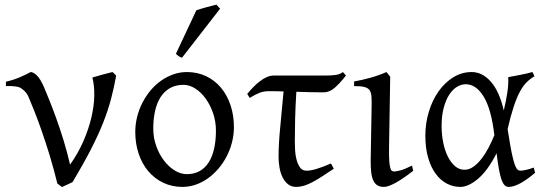

<svg xmlns="http://www.w3.org/2000/svg" viewBox="-20 -772 2296 808"><path d="M468.8 -453.6Q460 -403.8 447.5 -356.4Q435.1 -309.1 414.6 -256.8Q394 -204.6 362.8 -143.8Q331.5 -83 285.6 -5.9Q277.8 -1.5 263.9 4.6Q250 10.7 240.7 15.1L221.2 0Q206.5 -60.5 189.5 -116.5Q172.4 -172.4 156 -219.5Q139.6 -266.6 125 -303.2Q110.4 -339.8 100.6 -362.8Q93.3 -379.9 82 -390.1Q70.8 -400.4 62 -404.3Q56.6 -406.7 46.9 -408Q37.1 -409.2 27.8 -409.7Q16.6 -410.2 4.9 -409.7V-428.2Q35.6 -435.1 61.5 -446Q87.4 -457 108.9 -468.8Q120.1 -468.8 134.8 -454.8Q149.4 -440.9 165 -405.8Q172.9 -386.7 186.5 -353.3Q200.2 -319.8 215.8 -276.6Q231.4 -233.4 247.1 -182.9Q262.7 -132.3 274.9 -79.1Q308.6 -126.5 330.8 -177.5Q353 -228.5 364.5 -277.3Q376 -326.2 376.7 -369.6Q377.4 -413.1 368.7 -445.8Q391.1 -452.6 412.4 -458.3Q433.6 -463.9 453.1 -468.8Q457 -466.3 461.7 -461.2Q466.3 -456.1 468.8 -453.6Z M888.7 -222.2Q888.7 -260.7 876.7 -295.7Q864.7 -330.6 845.5 -357.2Q826.2 -383.8 801.8 -399.4Q777.3 -415 752.4 -415Q718.8 -415 694.6 -400.9Q670.4 -386.7 655 -362.1Q639.6 -337.4 632.3 -303.7Q625 -270 625 -231Q625 -192.4 637.5 -157.5Q649.9 -122.6 670.2 -96.2Q690.4 -69.8 715.6 -54.4Q740.7 -39.1 766.1 -39.1Q796.9 -39.1 820.1 -52Q843.3 -64.9 858.4 -88.9Q873.5 -112.8 881.1 -146.5Q888.7 -180.2 888.7 -222.2ZM964.4 -236.8Q964.4 -204.1 956.3 -172.9Q948.2 -141.6 933.8 -113.8Q919.4 -85.9 899.2 -62.3Q878.9 -38.6 855 -21.5Q831.1 -4.4 803.7 5.1Q776.4 14.6 747.6 14.6Q703.6 14.6 667 -2.9Q630.4 -20.5 604.2 -51.3Q578.1 -82 563.7 -124.5Q549.3 -167 549.3 -216.8Q549.3 -249 557.1 -280.3Q564.9 -311.5 579.3 -339.6Q593.8 -367.7 613.5 -391.4Q633.3 -415 657.5 -432.1Q681.6 -449.2 709.2 -459Q736.8 -468.8 766.6 -468.8Q811 -468.8 847.7 -451.2Q884.3 -433.6 910.2 -402.6Q936 -371.6 950.2 -329.1Q964.4 -286.6 964.4 -236.8ZM746.1 -529.3Q742.2 -530.3 739.3 -531.5Q736.3 -532.7 733.4 -534.7Q730.5 -536.6 727.5 -539.1Q724.6 -541.5 720.2 -545.4L806.2 -728.5Q814 -731.4 824.7 -734.6Q835.4 -737.8 847.2 -741.2Q858.9 -744.6 870.4 -747.3Q881.8 -750 891.1 -752.4L906.2 -735.4Z M1384.8 -62Q1356.9 -43.5 1334.7 -29.1Q1312.5 -14.6 1293.7 -4.9Q1274.9 4.9 1258.5 9.8Q1242.2 14.6 1226.6 14.6Q1206.1 14.6 1191.9 3.2Q1177.7 -8.3 1168.9 -26.4Q1160.2 -44.4 1156.2 -66.9Q1152.3 -89.4 1152.3 -111.3Q1152.3 -168 1159.4 -238Q1166.5 -308.1 1173.3 -387.2Q1160.6 -387.7 1149.7 -387.9Q1138.7 -388.2 1129.9 -388.2H1109.9Q1089.8 -388.2 1072.5 -381.6Q1055.2 -375 1030.8 -359.9L1020.5 -377Q1032.2 -391.1 1045.4 -404.8Q1058.6 -418.5 1072.8 -429.4Q1086.9 -440.4 1102.1 -447.3Q1117.2 -454.1 1132.8 -454.1H1351.6Q1376 -454.1 1393.8 -456.8Q1411.6 -459.5 1422.9 -468.8L1436 -454.1Q1411.1 -422.4 1388.9 -402.8Q1366.7 -383.3 1341.3 -383.3Q1320.3 -383.3 1289.8 -384Q1259.3 -384.8 1227.1 -385.7Q1223.1 -321.3 1221.9 -269Q1220.7 -216.8 1220.7 -175.3Q1220.7 -159.7 1221.9 -138.7Q1223.1 -117.7 1228.3 -98.9Q1233.4 -80.1 1242.9 -66.9Q1252.4 -53.7 1269.5 -53.7Q1278.8 -53.7 1288.8 -55.4Q1298.8 -57.1 1311 -60.8Q1323.2 -64.5 1338.4 -70.1Q1353.5 -75.7 1373 -84Z M1718.8 -53.2Q1673.8 -18.1 1643.1 -1.7Q1612.3 14.6 1596.2 14.6Q1579.1 14.6 1568.1 7.8Q1557.1 1 1550.8 -12.9Q1544.4 -26.9 1542 -48.3Q1539.6 -69.8 1540 -99.1L1543.9 -326.7Q1544.4 -352.1 1543 -368.2Q1541.5 -384.3 1534.4 -393.6Q1527.3 -402.8 1512.2 -406.2Q1497.1 -409.7 1470.2 -409.7V-429.2Q1502 -434.6 1538.1 -444.6Q1574.2 -454.6 1606.4 -468.8L1622.1 -449.2L1617.2 -147.9Q1616.7 -114.3 1618.2 -94.7Q1619.6 -75.2 1622.6 -65.2Q1625.5 -55.2 1629.6 -52.7Q1633.8 -50.3 1639.2 -50.3Q1646.5 -50.3 1664.8 -54.9Q1683.1 -59.6 1713.9 -75.2Z M1935.1 -57.6Q1954.1 -57.6 1972.2 -70.3Q1990.2 -83 2006.3 -103.8Q2022.5 -124.5 2036.1 -150.6Q2049.8 -176.8 2060.5 -203.1Q2047.4 -313.5 2015.4 -365.5Q1983.4 -417.5 1939.9 -417.5Q1921.4 -417.5 1903.3 -406.7Q1885.3 -396 1870.8 -374Q1856.4 -352.1 1847.4 -318.8Q1838.4 -285.6 1838.4 -240.7Q1838.4 -206.1 1845 -173.1Q1851.6 -140.1 1864 -114.5Q1876.5 -88.9 1894.3 -73.2Q1912.1 -57.6 1935.1 -57.6ZM2229.5 -451.2Q2210.9 -440.4 2195.8 -425.3Q2180.7 -410.2 2167.2 -384.8Q2153.8 -359.4 2141.4 -321.8Q2128.9 -284.2 2116.2 -228.5Q2122.6 -187.5 2127.7 -158.7Q2132.8 -129.9 2137.5 -110.6Q2142.1 -91.3 2146.2 -79.8Q2150.4 -68.4 2154.3 -62.7Q2158.2 -57.1 2162.1 -55.4Q2166 -53.7 2169.9 -53.7Q2177.7 -53.7 2193.1 -56.9Q2208.5 -60.1 2226.1 -66.9Q2227.1 -62.5 2228.5 -57.6Q2230 -52.7 2231.9 -44.9Q2198.2 -16.1 2169.9 -0.7Q2141.6 14.6 2121.1 14.6Q2110.8 14.6 2103.5 7.3Q2096.2 0 2090.3 -16.6Q2084.5 -33.2 2079.6 -60.3Q2074.7 -87.4 2069.8 -127Q2032.7 -54.2 1991.9 -19.8Q1951.2 14.6 1917 14.6Q1887.7 14.6 1861.1 1Q1834.5 -12.7 1814.2 -39.8Q1793.9 -66.9 1782 -107.4Q1770 -147.9 1770 -201.2Q1770 -253.9 1784.9 -302.5Q1799.8 -351.1 1825.9 -387.9Q1852.1 -424.8 1887.7 -446.8Q1923.3 -468.8 1965.3 -468.8Q2009.8 -468.8 2045.7 -428.2Q2081.5 -387.7 2100.1 -307.1Q2109.4 -346.2 2115 -382.6Q2120.6 -418.9 2118.7 -447.3Q2129.4 -449.2 2142.1 -451.7Q2154.8 -454.1 2168.5 -456.8Q2182.1 -459.5 2195.3 -462.4Q2208.5 -465.3 2220.2 -468.8Q2224.1 -463.4 2225.6 -459Q2227.1 -454.6 2229.5 -451.2Z"/></svg>

Font: Gentium Plus
Style: Regular
Weight: 400
Designer: J. Victor Gaultney, Annie Olsen, Iska Routamaa
Foundry: SIL International
Version: Version 1.510